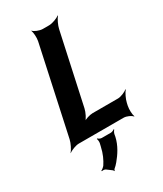

<svg xmlns="http://www.w3.org/2000/svg" viewBox="-241 -824 986 1164"><g transform="rotate(-30 252.5 -242.5)"><path d="M231 -168 338 -661C343 -685 361 -722 373 -735L372 -737C357 -725 320 -711 297 -711H253C230 -711 197 -725 188 -737L187 -735C193 -722 196 -685 191 -661L59 -50C54 -26 35 11 23 24V26C37 14 73 0 94 0H408C429 0 459 14 467 26L469 24C463 11 461 -26 466 -50L470 -68C475 -92 493 -129 505 -142L504 -144C490 -132 457 -118 437 -118H259C239 -118 202 -107 189 -94L191 -92C207 -104 226 -144 231 -168ZM158 218 193 244C195 245 197 250 197 252L201 251C201 249 203 244 204 242C215 233 225 223 234 212C264 176 295 130 307 75L310 58C312 49 319 37 323 33L322 30C317 34 304 40 296 40H232C222 40 210 33 206 28L203 31C206 36 208 51 206 61L201 82C191 128 175 161 156 190C150 198 136 209 130 211L132 215C137 213 151 213 158 218Z"/></g></svg>

Font: Asimov
Style: EdgeExtremeIt
Weight: 500
Designer: Google
Version: Version 2.000980: 2014